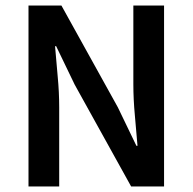

<svg xmlns="http://www.w3.org/2000/svg" viewBox="-20 -674 696 694"><path d="M83 0V-654H202L406 -286L473 -147H477Q473 -198 467.5 -256.5Q462 -315 462 -370V-654H573V0H454L250 -368L183 -507H179Q183 -455 188.5 -398Q194 -341 194 -286V0Z"/></svg>

Font: Processing Sans Pro Semibold
Style: Regular
Weight: 600
Designer: Paul D. Hunt
Foundry: Adobe Systems Incorporated
Version: Version 2.020;PS 2.000;hotconv 1.0.86;makeotf.lib2.5.63406